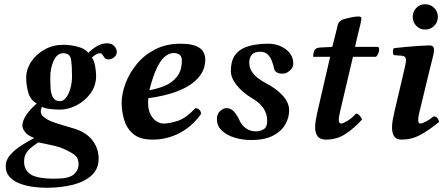

<svg xmlns="http://www.w3.org/2000/svg" viewBox="-20 -651 2099 909"><path d="M435 -291Q435 -245 408.5 -209Q382 -173 342.5 -152.5Q303 -132 263 -132Q242 -132 216.5 -135Q191 -138 179 -145Q165 -118 184 -100Q203 -82 241.5 -69.5Q280 -57 325 -44Q386 -27 416.5 12Q447 51 447 100Q447 149 413.5 179.5Q380 210 324 224Q268 238 199 238Q169 238 135.5 233.5Q102 229 72.5 217.5Q43 206 25 186Q7 166 7 136Q7 106 29.5 81Q52 56 84 36Q116 16 142 2Q111 -9 98.5 -26Q86 -43 86 -56Q86 -79 104 -106Q122 -133 154 -161Q123 -178 113.5 -214Q104 -250 104 -283Q104 -323 127.5 -358.5Q151 -394 191 -416.5Q231 -439 280 -439Q313 -439 347.5 -430Q382 -421 398 -401Q424 -425 444.5 -435.5Q465 -446 486 -446Q510 -446 521.5 -432.5Q533 -419 533 -405Q533 -390 520.5 -380Q508 -370 494 -370Q481 -370 476 -376.5Q471 -383 467 -389Q465 -393 462 -396Q459 -399 452 -399Q447 -399 436.5 -394Q426 -389 415 -378Q426 -364 430.5 -337.5Q435 -311 435 -291ZM321 -291Q321 -342 316 -370.5Q311 -399 279 -399Q251 -399 234.5 -364.5Q218 -330 218 -282Q218 -258 219.5 -232.5Q221 -207 231 -189.5Q241 -172 264 -172Q280 -172 293 -189Q306 -206 313.5 -233Q321 -260 321 -291ZM161 23Q149 32 133 43.5Q117 55 105.5 72Q94 89 94 113Q94 154 125 174.5Q156 195 240 195Q306 195 329 175Q352 155 352 127Q352 101 338 87Q324 73 282 54Q266 46 240.5 40Q215 34 192.5 29.5Q170 25 161 23Z M952 -369Q952 -358 948.5 -339.5Q945 -321 931.5 -299.5Q918 -278 889.5 -256Q861 -234 810.5 -215.5Q760 -197 682 -186Q678 -140 690.5 -113.5Q703 -87 721.5 -76.5Q740 -66 754 -66Q781 -66 820.5 -78.5Q860 -91 905 -139Q916 -139 924.5 -130.5Q933 -122 931 -110Q888 -51 829 -20.5Q770 10 702 10Q644 10 612.5 -15.5Q581 -41 568.5 -81.5Q556 -122 556 -165Q556 -207 574 -255.5Q592 -304 627 -347Q662 -390 714 -417Q766 -444 835 -444Q883 -444 908.5 -433Q934 -422 943 -404.5Q952 -387 952 -369ZM841 -365Q841 -384 830 -392Q819 -400 802 -400Q783 -400 763 -385Q743 -370 724 -332Q705 -294 687 -224Q724 -230 759.5 -244.5Q795 -259 818 -288Q841 -317 841 -365Z M1368 -359Q1371 -335 1356.5 -321Q1342 -307 1331 -304Q1315 -300 1298 -305Q1281 -310 1278 -326Q1274 -344 1267 -362.5Q1260 -381 1247 -393.5Q1234 -406 1212 -406Q1183 -406 1171.5 -391Q1160 -376 1160 -355Q1160 -330 1173 -311Q1186 -292 1203.5 -279.5Q1221 -267 1234 -260Q1290 -231 1319.5 -197.5Q1349 -164 1349 -129Q1349 -94 1330.5 -61.5Q1312 -29 1272 -8.5Q1232 12 1169 12Q1129 12 1092 1Q1055 -10 1031 -32Q1007 -54 1007 -88Q1007 -112 1022.5 -125.5Q1038 -139 1051 -139Q1073 -139 1087.5 -123Q1102 -107 1114 -81Q1125 -56 1146 -42.5Q1167 -29 1190 -29Q1213 -29 1229 -39.5Q1245 -50 1245 -78Q1245 -113 1227 -139Q1209 -165 1178 -183Q1129 -212 1101 -247Q1073 -282 1073 -314Q1073 -367 1096.5 -395Q1120 -423 1160.5 -433.5Q1201 -444 1249 -444Q1296 -444 1330 -420Q1364 -396 1368 -359Z M1482 -118 1543 -382H1468Q1462 -382 1462 -384Q1462 -386 1464 -396.5Q1466 -407 1467 -409Q1469 -415 1475 -420Q1481 -425 1495 -426L1553 -429L1566 -479Q1573 -508 1578.5 -531Q1584 -554 1610 -561Q1625 -565 1644 -569Q1663 -573 1677 -573Q1691 -573 1691 -564Q1691 -558 1687 -539.5Q1683 -521 1678 -502Q1673 -483 1671 -474L1661 -429H1770Q1776 -425 1775 -414.5Q1774 -404 1769.5 -394.5Q1765 -385 1759 -382H1651L1591 -127Q1589 -117 1586.5 -105.5Q1584 -94 1584 -84Q1584 -66 1595 -66Q1603 -66 1624.5 -78.5Q1646 -91 1665 -113Q1676 -113 1684 -102.5Q1692 -92 1694 -85Q1657 -44 1616 -17Q1575 10 1523 10Q1496 10 1484 -5.5Q1472 -21 1472 -47Q1472 -63 1475 -82Q1478 -101 1482 -118Z M2014 -320 1969 -134Q1966 -123 1963 -108.5Q1960 -94 1960 -83Q1960 -66 1970 -66Q1978 -66 1996.5 -75.5Q2015 -85 2033 -100Q2044 -100 2050.5 -92.5Q2057 -85 2059 -74Q2009 -33 1968.5 -11.5Q1928 10 1881 10Q1856 10 1846 -6Q1836 -22 1836 -46Q1836 -64 1839.5 -84Q1843 -104 1848 -125L1893 -316Q1898 -337 1900 -348.5Q1902 -360 1902 -367Q1902 -375 1897.5 -380.5Q1893 -386 1884 -387L1844 -390Q1840 -397 1840 -407Q1840 -417 1845 -423Q1869 -426 1902.5 -429Q1936 -432 1967 -434Q1998 -436 2014 -436Q2035 -436 2035 -415Q2035 -402 2028 -375.5Q2021 -349 2014 -320ZM1934 -571Q1934 -596 1951 -613.5Q1968 -631 1993 -631Q2018 -631 2035.5 -613.5Q2053 -596 2053 -571Q2053 -546 2035.5 -528.5Q2018 -511 1993 -511Q1968 -511 1951 -528.5Q1934 -546 1934 -571Z"/></svg>

Font: Libertinus Serif SemiBold
Style: Italic
Weight: 600
Italic angle: -11.5°
Designer: Philipp H. Poll, Khaled Hosny
Foundry: Caleb Maclennan
Version: Version 7.051;RELEASE